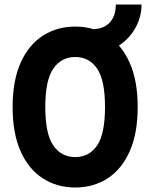

<svg xmlns="http://www.w3.org/2000/svg" viewBox="-20 -820 667 852"><path d="M36 -345Q36 -462 71.5 -541.5Q107 -621 170 -661.5Q233 -702 314 -702Q395 -702 457.5 -661.5Q520 -621 555.5 -541.5Q591 -462 591 -345Q591 -228 555.5 -148.5Q520 -69 457.5 -28.5Q395 12 314 12Q233 12 170 -28.5Q107 -69 71.5 -148.5Q36 -228 36 -345ZM181 -345Q181 -226 216.5 -174.5Q252 -123 314 -123Q376 -123 411 -174.5Q446 -226 446 -345Q446 -464 411 -515.5Q376 -567 314 -567Q252 -567 216.5 -515.5Q181 -464 181 -345ZM384 -581V-690Q439 -690 466.5 -719.5Q494 -749 494 -800H608Q608 -742 578.5 -692Q549 -642 498 -611.5Q447 -581 384 -581Z"/></svg>

Font: Radio Canada Condensed
Style: Bold
Weight: 700
Width: 3
Designer: Charles Daoud, Etienne Aubert Bonn, Alexandre Saumier Demers, Jacques Le Bailly
Foundry: Radio-Canada
Version: Version 2.104; ttfautohint (v1.8.4.7-5d5b);gftools[0.9.28.de